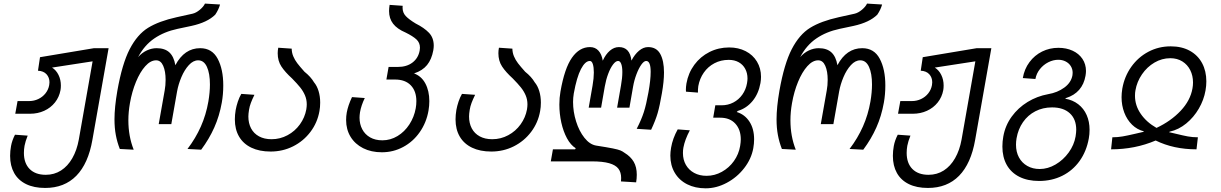

<svg xmlns="http://www.w3.org/2000/svg" viewBox="-20 -812 6640 1044"><path d="M35 35.5Q35 9 40 -18Q45.5 -48.5 61.5 -79.5L130.5 -74.5Q118 -43.5 113.5 -19.5Q110 0 110 19.5Q110 75.5 141.2 107Q172.5 138.5 229 138.5Q275 138.5 311.8 115Q348.5 91.5 373.2 48.2Q398 5 408.5 -53L483.5 -478.5L263 -444.5Q285.5 -430.5 298.2 -404.5Q311 -378.5 311 -347Q311 -333.5 309 -322Q302 -284 278.8 -254.8Q255.5 -225.5 220.2 -209.5Q185 -193.5 143.5 -193.5H63L75.5 -262.5H139Q165 -262.5 188.2 -273.5Q211.5 -284.5 227.2 -304.2Q243 -324 247.5 -349Q249 -356.5 249 -364.5Q249 -390.5 233 -408.2Q217 -426 186.5 -427.5L197.5 -501L491 -550H570.5L482.5 -52Q460 77.5 395 143.8Q330 210 225.5 210Q164.5 210 121.8 189Q79 168 57 128.8Q35 89.5 35 35.5Z M602.5 -163.5Q602.5 -228 618 -318Q644 -465 685.2 -544.8Q726.5 -624.5 785.2 -660.8Q844 -697 941 -718.5L1027 -737.5Q1046.5 -742 1066.8 -759Q1087 -776 1094.5 -792.5L1176.5 -787.5Q1169 -760 1150.5 -732.5Q1108 -690 1020.5 -671L945 -655Q872.5 -639.5 818.8 -602.8Q765 -566 731 -501.5Q752 -525.5 778.5 -537.8Q805 -550 831.5 -550Q876 -550 900.8 -527.2Q925.5 -504.5 933.5 -457.5Q982.5 -550 1068.5 -550Q1133 -550 1163.5 -492.8Q1194 -435.5 1194 -347.5Q1194 -298.5 1186 -254Q1173 -181 1145.2 -118.8Q1117.5 -56.5 1074 2L999.5 -2Q1044 -60.5 1072.2 -124.2Q1100.5 -188 1113 -260Q1121.5 -310 1121.5 -352.5Q1121.5 -412.5 1105.2 -448.2Q1089 -484 1057.5 -484Q1030.5 -484 1006.8 -458Q983 -432 966.5 -393Q950 -354 943 -315.5L911.5 -137H843L875.5 -320.5Q880.5 -347.5 880.5 -378Q880.5 -424 867.5 -454Q854.5 -484 829 -484Q798.5 -484 770 -452.2Q741.5 -420.5 719.5 -367.2Q697.5 -314 686.5 -251Q678 -203 678 -158Q678 -71 707 2L631.5 -2Q617 -39 609.8 -77.8Q602.5 -116.5 602.5 -163.5Z M1257 -163Q1257 -187 1261.5 -214Q1265.5 -236 1273.2 -259.2Q1281 -282.5 1292 -301.5L1363.5 -296.5Q1351 -271 1344 -252.2Q1337 -233.5 1334 -214.5Q1330.5 -192.5 1330.5 -178.5Q1330.5 -142 1345.2 -114Q1360 -86 1388.5 -70.5Q1417 -55 1456.5 -55Q1503 -55 1543.5 -76.8Q1584 -98.5 1610.8 -135.8Q1637.5 -173 1645.5 -217Q1648 -233 1648 -244.5Q1648 -271 1638.2 -293.8Q1628.5 -316.5 1612.2 -336.8Q1596 -357 1568 -385.5Q1530 -420 1510 -450.5Q1490 -481 1490 -522.5Q1490 -537 1493 -552.5L1566 -547.5Q1566.5 -525 1574.8 -505.5Q1583 -486 1596.5 -468.2Q1610 -450.5 1635.5 -422Q1670 -394.5 1687.5 -364.5Q1703.5 -345.5 1712.2 -316.8Q1721 -288 1721 -254Q1721 -229.5 1717 -208Q1706 -145 1668 -94.8Q1630 -44.5 1573.5 -16.2Q1517 12 1451.5 12Q1390.5 12 1346.8 -9Q1303 -30 1280 -69.2Q1257 -108.5 1257 -163Z M1862 -159.5Q1862 -180.5 1865.5 -200Q1872.5 -238.5 1894 -284L1963.5 -279Q1944 -239 1937.5 -201.5Q1935 -185 1935 -172Q1935 -137 1949.8 -109Q1964.5 -81 1992.5 -65Q2020.5 -49 2059 -49Q2103 -49 2141.5 -72.2Q2180 -95.5 2206 -135.5Q2232 -175.5 2240.5 -223Q2244 -242 2244 -262Q2244 -316.5 2213.8 -348Q2183.5 -379.5 2128 -379.5H2081L2093 -448H2143Q2191.5 -448 2223 -472Q2254.5 -496 2262 -537.5Q2263.5 -546 2263.5 -552.5Q2263.5 -580 2244.2 -597.8Q2225 -615.5 2185.5 -635Q2139.5 -654.5 2117.5 -683Q2095.5 -711.5 2095.5 -752Q2095.5 -767.5 2098.5 -785.5L2169.5 -780.5Q2169 -777 2169 -770Q2169 -743 2186.5 -724.5Q2204 -706 2240.5 -684Q2286.5 -661 2312.5 -633.8Q2338.5 -606.5 2338.5 -563.5Q2338.5 -553 2336 -538Q2327 -489 2302.2 -458.5Q2277.5 -428 2232 -413L2228 -414Q2270.5 -399.5 2292.5 -358.8Q2314.5 -318 2314.5 -262Q2314.5 -237 2310 -210.5Q2298.5 -145 2262.2 -93.2Q2226 -41.5 2172.2 -12.8Q2118.5 16 2056.5 16Q1998.5 16 1954.5 -6.2Q1910.5 -28.5 1886.2 -68.2Q1862 -108 1862 -159.5Z M2457 -163Q2457 -187 2461.5 -214Q2465.5 -236 2473.2 -259.2Q2481 -282.5 2492 -301.5L2563.5 -296.5Q2551 -271 2544 -252.2Q2537 -233.5 2534 -214.5Q2530.5 -192.5 2530.5 -178.5Q2530.5 -142 2545.2 -114Q2560 -86 2588.5 -70.5Q2617 -55 2656.5 -55Q2703 -55 2743.5 -76.8Q2784 -98.5 2810.8 -135.8Q2837.5 -173 2845.5 -217Q2848 -233 2848 -244.5Q2848 -271 2838.2 -293.8Q2828.5 -316.5 2812.2 -336.8Q2796 -357 2768 -385.5Q2730 -420 2710 -450.5Q2690 -481 2690 -522.5Q2690 -537 2693 -552.5L2766 -547.5Q2766.5 -525 2774.8 -505.5Q2783 -486 2796.5 -468.2Q2810 -450.5 2835.5 -422Q2870 -394.5 2887.5 -364.5Q2903.5 -345.5 2912.2 -316.8Q2921 -288 2921 -254Q2921 -229.5 2917 -208Q2906 -145 2868 -94.8Q2830 -44.5 2773.5 -16.2Q2717 12 2651.5 12Q2590.5 12 2546.8 -9Q2503 -30 2480 -69.2Q2457 -108.5 2457 -163Z M3357.5 156Q3357.5 125 3342.5 105.2Q3327.5 85.5 3292.5 75.5Q3257.5 65.5 3198 65.5H2975L2986.5 0H3107L3110.5 -6Q3083 -23 3063 -60Q3043 -97 3032.2 -145.2Q3021.5 -193.5 3021.5 -243.5Q3021.5 -280.5 3027.5 -314Q3049.5 -440.5 3090 -498.2Q3130.5 -556 3188 -556Q3216.5 -556 3234.2 -536.5Q3252 -517 3257.5 -482Q3273.5 -517 3296.2 -536.5Q3319 -556 3345.5 -556Q3405 -556 3413.5 -482.5Q3431.5 -517 3455 -536.5Q3478.5 -556 3504 -556Q3549.5 -556 3570 -519Q3590.5 -482 3590.5 -418Q3590.5 -369.5 3579 -304.5Q3567.5 -237 3556 -197.2Q3544.5 -157.5 3520.5 -106.5L3442 -111.5Q3468 -162 3481 -202.8Q3494 -243.5 3506 -310.5Q3518 -377 3518 -421.5Q3518 -480.5 3493.5 -480.5Q3481.5 -480.5 3467.2 -460.5Q3453 -440.5 3440.8 -408.2Q3428.5 -376 3422.5 -341.5L3402.5 -226.5H3335.5L3356.5 -346.5Q3364 -388 3364 -420Q3364 -448 3358 -464.2Q3352 -480.5 3341 -480.5Q3328 -480.5 3313.5 -461.5Q3299 -442.5 3287 -410.5Q3275 -378.5 3268.5 -341.5L3248.5 -226.5H3181L3202 -346.5Q3209 -387 3209 -417.5Q3209 -446.5 3203.5 -463.5Q3198 -480.5 3187.5 -480.5Q3162 -480.5 3139 -436.5Q3116 -392.5 3100 -304Q3096 -280 3096 -257.5Q3096 -204.5 3112.5 -151.8Q3129 -99 3157.8 -62.8Q3186.5 -26.5 3221 -20.5Q3282 -11 3311.8 -5Q3341.5 1 3353.5 6Q3365.5 11 3376 19Q3409.5 39.5 3426 68Q3442.5 96.5 3442.5 138Q3442.5 158.5 3439 179.5L3356.5 174.5Q3357.5 161.5 3357.5 156Z M3625 34Q3625 15 3629 -9Q3637.5 -59 3665 -108.5L3731 -103.5Q3704 -52.5 3696 -9.5Q3693.5 3 3693.5 20Q3693.5 56.5 3709.5 84.5Q3725.5 112.5 3754.5 128.2Q3783.5 144 3822 144Q3866 144 3905.2 122.2Q3944.5 100.5 3970.8 63.5Q3997 26.5 4004.5 -18Q4008 -40 4008 -54Q4008 -107.5 3978.2 -139.8Q3948.5 -172 3896.5 -172H3858L3869.5 -239.5H3904Q3938.5 -239.5 3967.8 -254.8Q3997 -270 4016.5 -297.5Q4036 -325 4042 -360Q4044.5 -375 4044.5 -385.5Q4044.5 -414.5 4032.2 -437.5Q4020 -460.5 3997 -473.5Q3974 -486.5 3942.5 -486.5Q3899.5 -486.5 3864.5 -468Q3829.5 -449.5 3807 -417.2Q3784.5 -385 3777 -344Q3774.5 -325.5 3775 -308.5L3710 -313.5Q3709.5 -317.5 3709.5 -325Q3709.5 -338.5 3712.5 -358Q3722.5 -415 3755.5 -459.8Q3788.5 -504.5 3837.8 -529.2Q3887 -554 3945 -554Q3995 -554 4034.5 -533.8Q4074 -513.5 4096 -477Q4118 -440.5 4118 -394.5Q4118 -378 4115 -360.5Q4104.5 -302 4071.8 -262.5Q4039 -223 3992 -209L3986 -203Q4030 -189.5 4055.2 -150.5Q4080.5 -111.5 4080.5 -54.5Q4080.5 -31.5 4076 -6Q4065.5 52 4026.5 102.2Q3987.5 152.5 3931.5 182.2Q3875.5 212 3817 212Q3760 212 3716.5 190Q3673 168 3649 127.5Q3625 87 3625 34Z M4202.5 -163.5Q4202.5 -228 4218 -318Q4244 -465 4285.2 -544.8Q4326.5 -624.5 4385.2 -660.8Q4444 -697 4541 -718.5L4627 -737.5Q4646.5 -742 4666.8 -759Q4687 -776 4694.5 -792.5L4776.5 -787.5Q4769 -760 4750.5 -732.5Q4708 -690 4620.5 -671L4545 -655Q4472.5 -639.5 4418.8 -602.8Q4365 -566 4331 -501.5Q4352 -525.5 4378.5 -537.8Q4405 -550 4431.5 -550Q4476 -550 4500.8 -527.2Q4525.5 -504.5 4533.5 -457.5Q4582.5 -550 4668.5 -550Q4733 -550 4763.5 -492.8Q4794 -435.5 4794 -347.5Q4794 -298.5 4786 -254Q4773 -181 4745.2 -118.8Q4717.5 -56.5 4674 2L4599.5 -2Q4644 -60.5 4672.2 -124.2Q4700.5 -188 4713 -260Q4721.5 -310 4721.5 -352.5Q4721.5 -412.5 4705.2 -448.2Q4689 -484 4657.5 -484Q4630.5 -484 4606.8 -458Q4583 -432 4566.5 -393Q4550 -354 4543 -315.5L4511.5 -137H4443L4475.5 -320.5Q4480.5 -347.5 4480.5 -378Q4480.5 -424 4467.5 -454Q4454.5 -484 4429 -484Q4398.5 -484 4370 -452.2Q4341.5 -420.5 4319.5 -367.2Q4297.5 -314 4286.5 -251Q4278 -203 4278 -158Q4278 -71 4307 2L4231.5 -2Q4217 -39 4209.8 -77.8Q4202.5 -116.5 4202.5 -163.5Z M4835 35.5Q4835 9 4840 -18Q4845.5 -48.5 4861.5 -79.5L4930.5 -74.5Q4918 -43.5 4913.5 -19.5Q4910 0 4910 19.5Q4910 75.5 4941.2 107Q4972.5 138.5 5029 138.5Q5075 138.5 5111.8 115Q5148.5 91.5 5173.2 48.2Q5198 5 5208.5 -53L5283.5 -478.5L5063 -444.5Q5085.5 -430.5 5098.2 -404.5Q5111 -378.5 5111 -347Q5111 -333.5 5109 -322Q5102 -284 5078.8 -254.8Q5055.5 -225.5 5020.2 -209.5Q4985 -193.5 4943.5 -193.5H4863L4875.5 -262.5H4939Q4965 -262.5 4988.2 -273.5Q5011.5 -284.5 5027.2 -304.2Q5043 -324 5047.5 -349Q5049 -356.5 5049 -364.5Q5049 -390.5 5033 -408.2Q5017 -426 4986.5 -427.5L4997.5 -501L5291 -550H5370.5L5282.5 -52Q5260 77.5 5195 143.8Q5130 210 5025.5 210Q4964.5 210 4921.8 189Q4879 168 4857 128.8Q4835 89.5 4835 35.5Z M5430.5 -15Q5430.5 -43 5435.5 -70Q5446 -129.5 5481 -177.8Q5516 -226 5567.5 -257.5Q5619 -289 5679.5 -300Q5730 -308.5 5767.2 -335.8Q5804.5 -363 5811.5 -403Q5812.5 -407.5 5812.5 -416.5Q5812.5 -436.5 5802.2 -452.8Q5792 -469 5774 -478Q5756 -487 5734.5 -487Q5707 -487 5680.2 -473.5Q5653.5 -460 5634.5 -436.2Q5615.5 -412.5 5610 -382.5L5541.5 -387.5Q5550 -437 5577.8 -474.2Q5605.5 -511.5 5646.5 -531.8Q5687.5 -552 5735 -552Q5778.5 -552 5812.5 -536.2Q5846.5 -520.5 5865.8 -491.8Q5885 -463 5885 -426Q5885 -415 5882.5 -400Q5874.5 -354 5847.8 -323.5Q5821 -293 5777 -279L5771.5 -275.5Q5813 -268.5 5843 -245.2Q5873 -222 5888.8 -186.2Q5904.5 -150.5 5904.5 -106.5Q5904.5 -81.5 5900.5 -60Q5888 10.5 5850.5 63Q5813 115.5 5756 143.8Q5699 172 5630 172Q5568 172 5523 149.5Q5478 127 5454.2 84.8Q5430.5 42.5 5430.5 -15ZM5828.5 -70Q5832 -93 5832 -106.5Q5832 -164 5797.2 -196Q5762.5 -228 5700.5 -228Q5650.5 -228 5609.8 -207Q5569 -186 5542.5 -147.8Q5516 -109.5 5507.5 -60Q5504.5 -42 5504.5 -25Q5504.5 14 5520.5 43.8Q5536.5 73.5 5565.8 90.2Q5595 107 5633.5 107Q5677.5 107 5719.5 82.5Q5761.5 58 5791 17.2Q5820.5 -23.5 5828.5 -70Z M6152 -84.5Q6184 -92 6195 -94.5L6201 -97.5Q6163 -107 6135.5 -134Q6108 -161 6093.2 -200Q6078.5 -239 6078.5 -283.5Q6078.5 -305 6082.5 -330Q6094 -396 6131.2 -448.5Q6168.5 -501 6224.2 -530.5Q6280 -560 6346 -560Q6406 -560 6449.8 -535.8Q6493.5 -511.5 6516.5 -468.5Q6539.5 -425.5 6539.5 -369.5Q6539.5 -345.5 6535 -320Q6526 -268.5 6498.5 -221.2Q6471 -174 6430 -140.5Q6389 -107 6341.5 -96.5L6336 -93.5L6374.5 -84.5Q6413 -75 6438.8 -70.2Q6464.5 -65.5 6493.5 -65.5L6486 0Q6361.5 0 6264 -48Q6151.5 0 6021.5 0L6028.5 -65.5Q6057 -65.5 6084.2 -70.2Q6111.5 -75 6152 -84.5ZM6151.5 -291Q6151.5 -238.5 6182.8 -193Q6214 -147.5 6268.5 -116.5Q6347 -153.5 6399.8 -209.5Q6452.5 -265.5 6464 -331Q6467 -347.5 6467 -363.5Q6467 -400.5 6452 -430.5Q6437 -460.5 6409 -478Q6381 -495.5 6343.5 -495.5Q6298 -495.5 6257.5 -471.8Q6217 -448 6189.5 -407.8Q6162 -367.5 6154 -321Q6151.5 -308.5 6151.5 -291Z"/></svg>

Font: JuliaMono Light
Style: Italic
Weight: 300
Italic angle: -9°
Monospace: yes
Designer: cormullion
Foundry: corm
Version: Version 0.054; ttfautohint (v1.8.4)